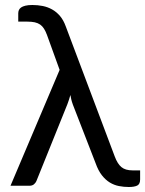

<svg xmlns="http://www.w3.org/2000/svg" viewBox="-20 -743 580 768"><path d="M540.5 -61.5V-25.5Q540.5 -6.5 529 -0.8Q517.5 5 495 5Q475 5 455.8 1.2Q436.5 -2.5 419.2 -13Q402 -23.5 387.5 -42Q373 -60.5 362.5 -90L271.5 -324.5Q267.5 -335.5 265.2 -345Q263 -354.5 261.5 -363Q259 -354 256.2 -345Q253.5 -336 249.5 -326L125.5 -18.5Q122.5 -11.5 115.8 -5.8Q109 0 97.5 0H22L218.5 -463.5L168 -603Q162.5 -618 156 -628.2Q149.5 -638.5 140.5 -644.8Q131.5 -651 119 -653.8Q106.5 -656.5 89 -656.5H53V-689.5Q53 -696.5 55.5 -702.5Q58 -708.5 64.2 -713Q70.5 -717.5 81.5 -720.2Q92.5 -723 109.5 -723Q131 -723 151 -719Q171 -715 188.5 -705.2Q206 -695.5 220 -679Q234 -662.5 243 -637.5L439 -117Q450 -87.5 465.8 -74.5Q481.5 -61.5 510 -61.5Z"/></svg>

Font: Lato 2
Style: Regular
Weight: 400
Designer: Lukasz Dziedzic with Adam Twardoch and Botio Nikoltchev
Foundry: tyPoland Lukasz Dziedzic
Version: Version 2.015; 2015-08-06; http://www.latofonts.com/